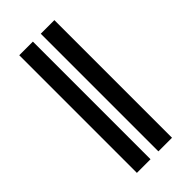

<svg xmlns="http://www.w3.org/2000/svg" viewBox="-228 -777 832 832"><g transform="rotate(-45 188.0 -360.5)"><path d="M161.6 -720.9H78.1V0H161.6ZM209.9 0H293.3V-720.9H209.9Z"/></g></svg>

Font: Magic Ui Pro Semi Bold
Style: Regular
Weight: 600
Designer: Stefan Endress, Andreas Faust
Version: Version 1.000;FEAKit 1.0